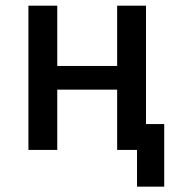

<svg xmlns="http://www.w3.org/2000/svg" viewBox="-20 -538 626 689"><path d="M471.7 131.8V-92.8H569.3V131.8ZM400.4 0V-517.6H503.9V0ZM82 0V-517.6H185.5V0ZM112.3 -216.3V-301.3H488.8V-216.3Z"/></svg>

Font: Cascadia Code
Style: Regular
Weight: 400
Monospace: yes
Designer: Aaron Bell
Foundry: Saja Typeworks
Version: Version 2106.017